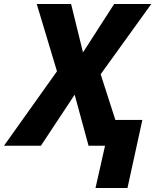

<svg xmlns="http://www.w3.org/2000/svg" viewBox="-76 -734 784 967"><path d="M405 213 453 0H370L300 -257L130 0H-56L211 -375L109 -714H282L342 -470L499 -714H686L431 -360L505 -130H641L566 213Z"/></svg>

Font: Noto Sans Display Extra
Style: Italic
Weight: 800
Italic angle: -12°
Designer: Monotype Design Team
Foundry: Monotype Imaging Inc.
Version: Version 1.900